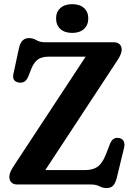

<svg xmlns="http://www.w3.org/2000/svg" viewBox="-20 -908 658 945"><path d="M558.5 -612 203 -71H400Q436.5 -71 459.8 -87Q483 -103 500 -145L522.5 -203Q530.5 -220 541.5 -225.8Q552.5 -231.5 567.5 -228.5Q582.5 -225.5 589 -212.5Q595.5 -199.5 590.5 -180L554.5 -31.5Q547.5 -6 536.8 5.8Q526 17.5 504.5 17.5Q485.5 17.5 469.2 8.8Q453 0 426.5 0H64.5Q46 0 36 -10.2Q26 -20.5 26 -37.5Q26 -49 31.5 -62Q37 -75 47 -90L401.5 -629H218.5Q186.5 -629 167.2 -615.8Q148 -602.5 135 -571.5L119 -531Q111 -512 98.8 -505.5Q86.5 -499 71.5 -502Q38.5 -508 46 -544L73.5 -671.5Q84 -720.5 122.5 -720.5Q143 -720.5 159.5 -710.2Q176 -700 203.5 -700H540Q558.5 -700 568.8 -690Q579 -680 579 -664Q579 -643 558.5 -612ZM335.5 -746Q298.5 -746 277.2 -765.2Q256 -784.5 256 -817.5Q256 -849.5 277.2 -868.5Q298.5 -887.5 335.5 -887.5Q372.5 -887.5 393.5 -868.5Q414.5 -849.5 414.5 -817.5Q414.5 -785 393.5 -765.5Q372.5 -746 335.5 -746Z"/></svg>

Font: Fraunces 72pt SuperSoft SemiBold
Style: Regular
Weight: 600
Version: Version 1.000;[b76b70a41]